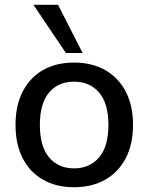

<svg xmlns="http://www.w3.org/2000/svg" viewBox="-20 -775 621 804"><path d="M290 9Q215 9 160 -22.5Q105 -54 75 -112.5Q45 -171 45 -252Q45 -333 75 -391.5Q105 -450 160 -481.5Q215 -513 290 -513Q365 -513 420.5 -481.5Q476 -450 506.5 -391.5Q537 -333 537 -252Q537 -171 506.5 -112.5Q476 -54 420.5 -22.5Q365 9 290 9ZM290 -70Q356 -70 395 -116Q434 -162 434 -252Q434 -342 395 -387.5Q356 -433 290 -433Q224 -433 185.5 -387.5Q147 -342 147 -252Q147 -162 185.5 -116Q224 -70 290 -70ZM256 -553 120 -755H223L326 -553Z"/></svg>

Font: Mulish SemiBold
Style: Regular
Weight: 600
Designer: Vernon Adams
Foundry: Vernon Adams
Version: Version 3.603; ttfautohint (v1.8.3)